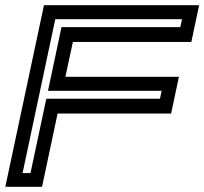

<svg xmlns="http://www.w3.org/2000/svg" viewBox="-30 -720 787 740"><path d="M-9.5 0 139.5 -700H737.5L707.5 -558.5H251L222 -424H659.5L629.5 -282.5H192L132 0ZM57 -53H87.5L148.5 -339.5H586.5L593 -370H155L207 -615.5H665L671.5 -646H183Z"/></svg>

Font: Tourney Expanded SemiBold
Style: Italic
Weight: 600
Width: 7
Italic angle: -12°
Designer: Tyler Finck
Foundry: Etcetera Type Co
Version: Version 1.010; ttfautohint (v1.8.3)